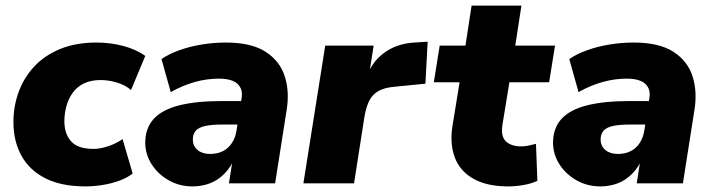

<svg xmlns="http://www.w3.org/2000/svg" viewBox="-20 -655 2548 686"><path d="M285 11Q200 11 143 -17.5Q86 -46 57 -98Q28 -150 28 -219Q28 -275 46.5 -326Q65 -377 102 -417Q139 -457 195 -480Q251 -503 325 -503Q375 -503 421.5 -490.5Q468 -478 499 -455L448 -333Q430 -350 399.5 -359.5Q369 -369 340 -369Q304 -369 279 -356.5Q254 -344 239 -322.5Q224 -301 217 -275Q210 -249 210 -222Q210 -177 234 -150Q258 -123 314 -123Q338 -123 366.5 -132.5Q395 -142 418 -158L454 -35Q435 -20 406.5 -9.5Q378 1 346 6Q314 11 285 11Z M668 11Q621 11 582.5 -11Q544 -33 521.5 -68.5Q499 -104 499 -145Q499 -197 529 -230Q559 -263 620 -278.5Q681 -294 774 -294H853L839 -210H774Q737 -210 713.5 -205Q690 -200 679.5 -188Q669 -176 669 -157Q669 -133 686 -119Q703 -105 730 -105Q757 -105 776.5 -115Q796 -125 808.5 -144Q821 -163 825 -188L843 -303Q849 -336 829 -355Q809 -374 762 -374Q719 -374 676 -362Q633 -350 590 -326L557 -444Q583 -462 620.5 -475.5Q658 -489 701 -496Q744 -503 787 -503Q878 -503 929 -470Q980 -437 997.5 -382Q1015 -327 1004 -261L963 0H798L813 -96H821Q806 -59 782.5 -35Q759 -11 730 0Q701 11 668 11Z M1064 0 1142 -492H1315L1296 -371H1287Q1304 -429 1349.5 -464Q1395 -499 1460 -503L1508 -506L1500 -356L1389 -345Q1354 -342 1332.5 -330Q1311 -318 1299.5 -295.5Q1288 -273 1282 -237L1245 0Z M1796 11Q1720 11 1672 -16Q1624 -43 1605.5 -91Q1587 -139 1596 -201L1622 -361H1530L1551 -492H1643L1665 -635H1843L1821 -492H1963L1942 -361H1800L1775 -208Q1769 -167 1788 -149.5Q1807 -132 1842 -132Q1854 -132 1867 -134.5Q1880 -137 1895 -141L1900 -9Q1879 1 1851 6Q1823 11 1796 11Z M2125 11Q2078 11 2039.5 -11Q2001 -33 1978.5 -68.5Q1956 -104 1956 -145Q1956 -197 1986 -230Q2016 -263 2077 -278.5Q2138 -294 2231 -294H2310L2296 -210H2231Q2194 -210 2170.5 -205Q2147 -200 2136.5 -188Q2126 -176 2126 -157Q2126 -133 2143 -119Q2160 -105 2187 -105Q2214 -105 2233.5 -115Q2253 -125 2265.5 -144Q2278 -163 2282 -188L2300 -303Q2306 -336 2286 -355Q2266 -374 2219 -374Q2176 -374 2133 -362Q2090 -350 2047 -326L2014 -444Q2040 -462 2077.5 -475.5Q2115 -489 2158 -496Q2201 -503 2244 -503Q2335 -503 2386 -470Q2437 -437 2454.5 -382Q2472 -327 2461 -261L2420 0H2255L2270 -96H2278Q2263 -59 2239.5 -35Q2216 -11 2187 0Q2158 11 2125 11Z"/></svg>

Font: Nunito Sans 12pt Black
Style: Italic
Weight: 900
Italic angle: -9°
Designer: Vernon Adams
Foundry: Vernon Adams
Version: Version 3.101;gftools[0.9.27]